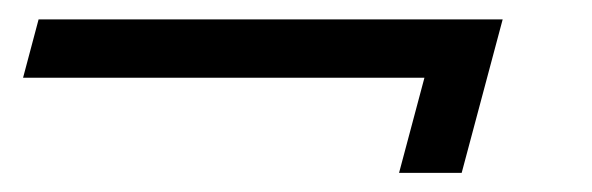

<svg xmlns="http://www.w3.org/2000/svg" viewBox="-20 -523 614 199"><path d="M20 -502.9H501L458.5 -343.8H393.6L419.9 -442.4H3.9Z"/></svg>

Font: Arian AMU Serif
Style: Italic
Weight: 400
Italic angle: -15°
Designer: Ruben Hakobyan (Tarumian)
Foundry: Ruben Hakobyan (Tarumian)
Version: Version 1.002